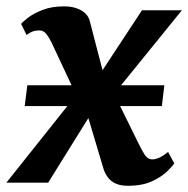

<svg xmlns="http://www.w3.org/2000/svg" viewBox="-48 -588 605 618"><path d="M363.5 10Q341.5 10 326 3.5Q310.5 -3 301 -14.8Q291.5 -26.5 286 -42L219.5 -264.5L267.5 -258L107 0H-27.5L234 -328.5L222.5 -228L117 -453Q110.5 -466.5 101.5 -478.2Q92.5 -490 79.5 -490Q65.5 -490 56 -486.2Q46.5 -482.5 37.5 -475.5L20 -511Q24.5 -517 42 -530.8Q59.5 -544.5 89 -556Q118.5 -567.5 158 -567.5Q181 -567.5 198.2 -561.5Q215.5 -555.5 226.5 -545Q237.5 -534.5 241 -520L297 -304.5L249.5 -312.5L409 -555H537.5L282 -240L293 -339.5L398 -126Q407.5 -106.5 417.2 -90.8Q427 -75 442.5 -75Q451.5 -75 463.2 -79.8Q475 -84.5 493 -99L513 -62Q509 -55.5 491.8 -38Q474.5 -20.5 442.8 -5.2Q411 10 363.5 10ZM31.5 -246.5 40 -313.5H481L473 -246.5Z"/></svg>

Font: Merriweather
Style: Bold Italic
Weight: 700
Italic angle: -7.8°
Version: Version 2.101